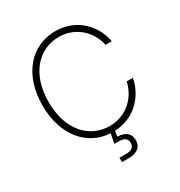

<svg xmlns="http://www.w3.org/2000/svg" viewBox="-215 -882 1154 1234"><g transform="rotate(-30 362.5 -265.5)"><path d="M328.6 206.1H379.9C441.9 206.1 476.6 177.7 476.6 127.4C476.6 78.6 443.8 51.3 384.3 49.3L390.6 9.3C545.9 2.9 640.1 -113.8 660.2 -228H613.8C594.2 -128.9 508.8 -33.7 377 -33.7C233.9 -33.7 113.3 -148.9 113.3 -363.3C113.3 -576.2 233.4 -693.8 377 -693.8C508.8 -693.8 594.2 -599.1 613.8 -499.5H660.2C639.6 -618.7 540 -737.3 377 -737.3C195.3 -737.3 67.9 -588.9 67.9 -363.3C67.9 -146 187 -0.5 358.4 9.3L344.7 80.1H377.4C419.9 80.1 439.5 97.2 439.5 127C439.5 157.7 419.4 173.8 379.9 173.8H328.6Z"/></g></svg>

Font: Raveo ExtraLight
Style: Regular
Weight: 200
Designer: Jakub Foglar, Rasmus Andersson (Inter)
Foundry: Jakubfoglar.com
Version: Version 1.100;Glyphs 3.2.3 (3260)